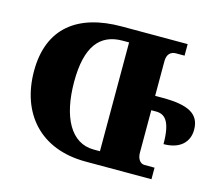

<svg xmlns="http://www.w3.org/2000/svg" viewBox="-101 -847 1134 980"><g transform="rotate(15 466.0 -357.0)"><path d="M723 -416H683V-599C683 -636 702 -653 730 -653H775V-714H427C195 -714 53 -606 53 -379C53 -160 183 0 427 0H775V-61H722C698 -61 683 -85 683 -115V-340H708C754 -340 788 -312 788 -189C875 -189 920 -235 920 -300C920 -384 858 -416 723 -416ZM484 -70H451C330 -70 265 -193 265 -379C265 -565 330 -645 450 -645H484Z"/></g></svg>

Font: Noto Serif Georgian Black
Style: Regular
Weight: 900
Designer: Monotype Design Team, Akaki Razmadze
Foundry: Google LLC
Version: Version 2.003